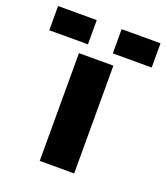

<svg xmlns="http://www.w3.org/2000/svg" viewBox="-193 -727 704 812"><g transform="rotate(20 159.5 -321.0)"><path d="M235 0H80V-485H235ZM215 -642H390V-533H215ZM-71 -642H103V-533H-71Z"/></g></svg>

Font: Sarpanch
Style: Bold
Weight: 700
Designer: Manushi Parikh (Devanagari and Latin), Jyotish Sonowal (Devanagari)
Foundry: Indian Type Foundry
Version: Version 2.004;PS 1.0;hotconv 1.0.78;makeotf.lib2.5.61930; tt